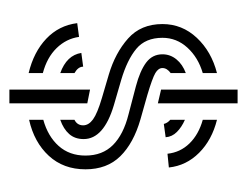

<svg xmlns="http://www.w3.org/2000/svg" viewBox="-80 -412 538 419"><g transform="rotate(90 189.5 -202.0)"><path d="M205 -277 175 -284V-451H205ZM139 -375Q105 -365 83.5 -341.5Q62 -318 62 -287Q62 -250 86 -230Q110 -210 154 -197L209 -181Q283 -159 283 -115Q283 -96 272 -83.5Q261 -71 241 -64V-95Q253 -101 253 -114Q253 -126 240 -135.5Q227 -145 193 -155L142 -170Q95 -184 63.5 -212Q32 -240 32 -287Q32 -330 62 -362Q92 -394 139 -406ZM241 -406Q285 -395 313 -367Q341 -339 345 -301L315 -298Q312 -326 292.5 -346Q273 -366 241 -375ZM139 -305Q128 -297 128 -287Q128 -278 139 -271.5Q150 -265 187 -254L240 -239Q292 -224 320.5 -195Q349 -166 349 -119Q349 -71 319.5 -39Q290 -7 241 4V-27Q277 -37 298 -60.5Q319 -84 319 -119Q319 -156 296 -179Q273 -202 229 -213L168 -229Q134 -238 116 -251.5Q98 -265 98 -287Q98 -304 109 -317.5Q120 -331 139 -338ZM241 -336Q257 -329 267.5 -318.5Q278 -308 279 -294L250 -290Q248 -298 241 -304ZM175 -129 205 -123V47H175ZM139 -64Q100 -78 95 -110L125 -114Q125 -103 139 -95ZM139 5Q93 -6 64 -33.5Q35 -61 30 -101L60 -105Q64 -77 84.5 -56Q105 -35 139 -26Z"/></g></svg>

Font: Zen Tokyo Zoo
Style: Regular
Weight: 400
Designer: Yoshimichi Ohira
Foundry: A-1 Corp ZenFonts
Version: Version 1.002; ttfautohint (v1.8.3)